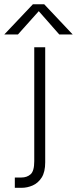

<svg xmlns="http://www.w3.org/2000/svg" viewBox="-105 -720 358 894"><path d="M48 -700H101L233.5 -559.5H171L75.5 -668L-21.5 -559.5H-85ZM-36 106.5H-5Q20.5 106.5 37.5 91.5Q54.5 76.5 54.5 30.5V-500H105.5V36Q105.5 81 89 106.8Q72.5 132.5 47.2 143.5Q22 154.5 -4 154.5H-36Z"/></svg>

Font: Overused Grotesk Light
Style: Regular
Weight: 300
Version: Version 0.004